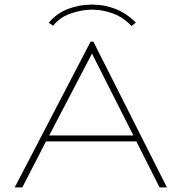

<svg xmlns="http://www.w3.org/2000/svg" viewBox="-20 -815 790 835"><path d="M674 0 573 -200H180L77 0H44L374 -634H386L706 0ZM380 -582 194 -226H560ZM211 -703 192 -716Q226 -757 275.5 -776Q325 -795 381 -795Q434 -795 481.5 -776.5Q529 -758 571 -717L552 -702Q516 -740 471 -756.5Q426 -773 381 -773Q336 -773 288 -756.5Q240 -740 211 -703Z"/></svg>

Font: Inconsolata ExtraExpanded ExtraLight
Style: Regular
Weight: 200
Width: 8
Monospace: yes
Designer: Raph Levien, Cyreal, Brenton Simpson
Foundry: Raph Levien, Cyreal, Google
Version: Version 3.100; ttfautohint (v1.8.4.7-5d5b)